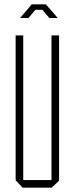

<svg xmlns="http://www.w3.org/2000/svg" viewBox="-20 -864 343 884"><path d="M84 0 52 -34V-701H87V-35H217V-701H252V-32L218 0ZM105 -819 126 -844H191L213 -819L245 -782V-781H207L175 -819H143L111 -781H73V-782Z"/></svg>

Font: Foldit Thin ExtraLight
Style: Regular
Weight: 250
Version: Version 1.003